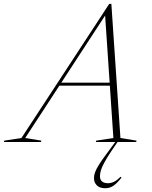

<svg xmlns="http://www.w3.org/2000/svg" viewBox="-94 -735 786 994"><path d="M205.5 -291.5 210.5 -307H495.5L490.5 -291.5ZM529.5 -20.5 613 -7 611 0H402L404.5 -7L493 -20.5L449.5 -665H457L36.5 -20.5L120 -7L118 0H-73.5L-72 -7L17 -20.5L471.5 -715H482.5ZM423.5 177.5Q423.5 194.5 433.8 204Q444 213.5 465.5 213.5Q481 213.5 496.8 205.8Q512.5 198 530.5 180L535 184.5Q511.5 214.5 492.8 227Q474 239.5 451 239.5Q422 239.5 407.2 224.5Q392.5 209.5 392.5 186.5Q392.5 172.5 398.2 156.8Q404 141 417.5 119Q431 97 456 63.5L508 -7H519.5L484 45Q459 82.5 445.8 107.2Q432.5 132 428 148.2Q423.5 164.5 423.5 177.5Z"/></svg>

Font: Newsreader 60pt ExtraLight
Style: Italic
Weight: 250
Italic angle: -17°
Designer: Hugues Gentile
Foundry: Production Type
Version: Version 1.003